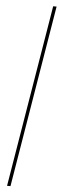

<svg xmlns="http://www.w3.org/2000/svg" viewBox="-73 -992 393 1256"><g transform="rotate(5 123.0 -364.0)"><path d="M245.6 -961.9 47.4 234.4H24.9L223.1 -961.9Z"/></g></svg>

Font: Inter 24pt Thin
Style: Italic
Weight: 250
Italic angle: -9.3988°
Version: Version 4.001;git-66647c0bb